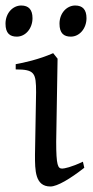

<svg xmlns="http://www.w3.org/2000/svg" viewBox="-23 -662 337 697"><path d="M283 -53 278 -75C236 -55 210 -50 203 -50C187 -50 181 -61 181 -148L186 -449L170 -469C118 -446 62 -434 34 -429V-410C103 -410 108 -397 108 -327L104 -99C104 -44 104 15 160 15C185 15 232 -13 283 -53ZM-3 -576C-3 -541 13 -529 38 -529C70 -529 95 -559 95 -596C95 -627 81 -642 54 -642C24 -642 -3 -615 -3 -576ZM193 -576C193 -541 209 -529 234 -529C266 -529 291 -559 291 -596C291 -627 277 -642 250 -642C220 -642 193 -615 193 -576Z"/></svg>

Font: Temporarium
Style: Regular
Weight: 400
Version: Version 1.1